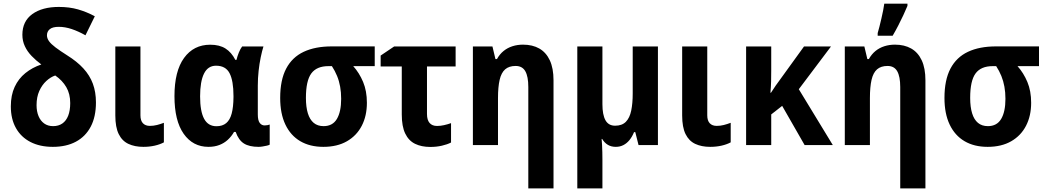

<svg xmlns="http://www.w3.org/2000/svg" viewBox="-20 -804 5798 1064"><path d="M306.2 -765.6Q364.3 -765.6 412.1 -752Q460 -738.3 505.4 -713.9L453.6 -608.4Q413.6 -630.9 377 -643.1Q340.3 -655.3 305.7 -655.3Q271.5 -655.3 255.9 -642.3Q240.2 -629.4 240.2 -608.4Q240.2 -591.8 251.5 -575.9Q262.7 -560.1 287.6 -541.3Q312.5 -522.5 352.5 -497.1Q406.7 -463.4 442.1 -424.8Q477.5 -386.2 494.6 -340.1Q511.7 -293.9 511.7 -236.3Q511.7 -157.2 482.9 -102.3Q454.1 -47.4 400.6 -18.8Q347.2 9.8 272.9 9.8Q201.2 9.8 148.9 -17.1Q96.7 -43.9 68.4 -94.2Q40 -144.5 40 -214.4Q40 -276.9 61.3 -322.5Q82.5 -368.2 120.6 -398.9Q158.7 -429.7 209 -446.8Q179.2 -468.8 155.3 -493.7Q131.3 -518.6 117.7 -547.9Q104 -577.1 104 -611.3Q104 -686 158.9 -725.8Q213.9 -765.6 306.2 -765.6ZM286.1 -385.7Q260.3 -377 236.6 -355.2Q212.9 -333.5 197.8 -300Q182.6 -266.6 182.6 -221.2Q182.6 -187 193.4 -160.9Q204.1 -134.8 224.6 -119.9Q245.1 -105 274.4 -105Q304.2 -105 325.4 -119.6Q346.7 -134.3 357.9 -162.8Q369.1 -191.4 369.1 -232.9Q369.1 -283.7 347.4 -321Q325.7 -358.4 286.1 -385.7Z M758.3 -546.4V-165Q758.3 -135.3 772.2 -120.8Q786.1 -106.4 810.5 -106.4Q830.6 -106.4 849.9 -111.3Q869.1 -116.2 888.2 -123.5V-15.1Q866.2 -3.4 837.2 3.2Q808.1 9.8 774.4 9.8Q726.6 9.8 691.7 -6.6Q656.7 -22.9 637.9 -61Q619.1 -99.1 619.1 -164.1V-546.4Z M1179.7 -104.5Q1212.9 -104.5 1233.6 -121.8Q1254.4 -139.2 1263.9 -174.8Q1273.4 -210.4 1273.9 -265.6V-272Q1273.9 -356.4 1252.2 -398.2Q1230.5 -439.9 1177.2 -439.9Q1132.3 -439.9 1110.6 -396.2Q1088.9 -352.5 1088.9 -270Q1088.9 -187 1111.1 -145.8Q1133.3 -104.5 1179.7 -104.5ZM1135.3 9.8Q1048.8 9.8 997.8 -62.7Q946.8 -135.3 946.8 -271Q946.8 -409.7 1000 -482.9Q1053.2 -556.2 1145 -556.2Q1196.3 -556.2 1229.5 -535.2Q1262.7 -514.2 1284.2 -472.2H1290.5Q1295.4 -492.7 1303.5 -512.7Q1311.5 -532.7 1321.8 -546.4H1439.9Q1432.1 -521.5 1424.8 -486.3Q1417.5 -451.2 1413.1 -410.9Q1408.7 -370.6 1408.7 -329.6V-169.4Q1408.7 -137.2 1419.2 -123Q1429.7 -108.9 1446.3 -108.9Q1454.1 -108.9 1462.2 -110.4Q1470.2 -111.8 1474.6 -113.8V-2.4Q1470.2 0.5 1459 3.2Q1447.8 5.9 1435.1 7.8Q1422.4 9.8 1413.1 9.8Q1361.3 9.8 1331.8 -8.8Q1302.2 -27.3 1286.1 -72.8H1276.9Q1262.7 -47.9 1242.4 -29.3Q1222.2 -10.7 1195.6 -0.5Q1168.9 9.8 1135.3 9.8Z M2013.2 -234.4Q2013.2 -162.1 1984.9 -107.2Q1956.5 -52.2 1902.6 -21.2Q1848.6 9.8 1772 9.8Q1697.3 9.8 1643.8 -21.7Q1590.3 -53.2 1561.5 -113.8Q1532.7 -174.3 1532.7 -261.2Q1532.7 -360.8 1565.9 -423.8Q1599.1 -486.8 1662.8 -516.8Q1726.6 -546.9 1818.8 -546.9H2056.6V-437.5H1937.5Q1971.2 -399.9 1992.2 -349.9Q2013.2 -299.8 2013.2 -234.4ZM1675.3 -261.7Q1675.3 -210.9 1686 -176Q1696.8 -141.1 1718.5 -123Q1740.2 -105 1773.4 -105Q1823.2 -105 1846.9 -144.8Q1870.6 -184.6 1870.6 -256.3Q1870.6 -292.5 1865 -323.7Q1859.4 -355 1847.9 -383.1Q1836.4 -411.1 1819.3 -437.5H1799.8Q1734.9 -437.5 1705.1 -397Q1675.3 -356.4 1675.3 -261.7Z M2504.9 -546.4V-435.5H2346.2V-172.4Q2346.2 -139.2 2360.6 -122.6Q2375 -106 2401.9 -106Q2420.9 -106 2440.4 -110.4Q2460 -114.7 2479.5 -121.6V-14.2Q2458.5 -3.4 2428.7 3.4Q2398.9 10.3 2364.7 10.3Q2315.4 10.3 2280 -7.1Q2244.6 -24.4 2225.6 -64Q2206.5 -103.5 2206.5 -169.4V-435.5H2089.4V-496.1L2164.1 -546.4Z M2878.4 -556.6Q2930.7 -556.6 2968.5 -535.2Q3006.3 -513.7 3026.9 -469.7Q3047.4 -425.8 3047.4 -358.9V240.2H2907.7V-321.8Q2907.7 -379.9 2891.1 -409.2Q2874.5 -438.5 2837.4 -438.5Q2800.8 -438.5 2779.3 -419.7Q2757.8 -400.9 2748.8 -361.3Q2739.7 -321.8 2739.7 -260.3V0H2600.6V-546.4H2709L2725.6 -476.6H2733.9Q2749 -503.9 2770.8 -521.5Q2792.5 -539.1 2820.1 -547.9Q2847.7 -556.6 2878.4 -556.6Z M3626 -546.4V0H3518.6L3500.5 -71.8H3493.7Q3482.9 -45.4 3468 -27.3Q3453.1 -9.3 3434.3 0.2Q3415.5 9.8 3392.6 9.8Q3367.2 9.8 3348.4 -1.5Q3329.6 -12.7 3316.9 -34.2H3314Q3315.4 -21 3316.4 -1.5Q3317.4 18.1 3317.9 39.3Q3318.4 60.5 3318.4 79.1V240.2H3179.2V-546.4H3318.4V-226.6Q3318.4 -168 3335.2 -137.7Q3352.1 -107.4 3388.7 -107.4Q3427.2 -107.4 3448.5 -129.2Q3469.7 -150.9 3478 -191.2Q3486.3 -231.4 3486.3 -286.1V-546.4Z M3899.4 -546.4V-165Q3899.4 -135.3 3913.3 -120.8Q3927.2 -106.4 3951.7 -106.4Q3971.7 -106.4 3991 -111.3Q4010.3 -116.2 4029.3 -123.5V-15.1Q4007.3 -3.4 3978.3 3.2Q3949.2 9.8 3915.5 9.8Q3867.7 9.8 3832.8 -6.6Q3797.9 -22.9 3779.1 -61Q3760.3 -99.1 3760.3 -164.1V-546.4Z M4585 -546.4 4406.7 -309.6 4595.2 0H4439L4314.5 -217.3L4253.9 -169.9V0H4114.7V-546.4H4253.9V-416Q4253.9 -383.3 4253.2 -352.1Q4252.4 -320.8 4249.5 -290H4252.4Q4265.6 -310.5 4278.8 -329.8Q4292 -349.1 4305.2 -366.2L4435.5 -546.4Z M4939.5 -556.6Q4991.7 -556.6 5029.5 -535.2Q5067.4 -513.7 5087.9 -469.7Q5108.4 -425.8 5108.4 -358.9V240.2H4968.8V-321.8Q4968.8 -379.9 4952.1 -409.2Q4935.5 -438.5 4898.4 -438.5Q4861.8 -438.5 4840.3 -419.7Q4818.8 -400.9 4809.8 -361.3Q4800.8 -321.8 4800.8 -260.3V0H4661.6V-546.4H4770L4786.6 -476.6H4794.9Q4810.1 -503.9 4831.8 -521.5Q4853.5 -539.1 4881.1 -547.9Q4908.7 -556.6 4939.5 -556.6ZM4843.8 -606V-620.6Q4848.1 -634.8 4853.5 -656.2Q4858.9 -677.7 4864.5 -701.7Q4870.1 -725.6 4874.3 -747.3Q4878.4 -769 4880.4 -783.7H5008.8V-771.5Q4998.5 -746.6 4985.6 -719Q4972.7 -691.4 4958 -662.8Q4943.4 -634.3 4926.8 -606Z M5694.3 -234.4Q5694.3 -162.1 5666 -107.2Q5637.7 -52.2 5583.7 -21.2Q5529.8 9.8 5453.1 9.8Q5378.4 9.8 5325 -21.7Q5271.5 -53.2 5242.7 -113.8Q5213.9 -174.3 5213.9 -261.2Q5213.9 -360.8 5247.1 -423.8Q5280.3 -486.8 5344 -516.8Q5407.7 -546.9 5500 -546.9H5737.8V-437.5H5618.7Q5652.3 -399.9 5673.3 -349.9Q5694.3 -299.8 5694.3 -234.4ZM5356.4 -261.7Q5356.4 -210.9 5367.2 -176Q5377.9 -141.1 5399.7 -123Q5421.4 -105 5454.6 -105Q5504.4 -105 5528.1 -144.8Q5551.8 -184.6 5551.8 -256.3Q5551.8 -292.5 5546.1 -323.7Q5540.5 -355 5529.1 -383.1Q5517.6 -411.1 5500.5 -437.5H5481Q5416 -437.5 5386.2 -397Q5356.4 -356.4 5356.4 -261.7Z"/></svg>

Font: Open Sans SemiCondensed
Style: Bold
Weight: 700
Width: 4
Designer: Monotype Design Team
Foundry: Monotype Imaging Inc.
Version: Version 3.003